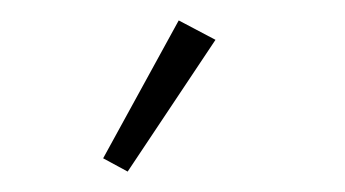

<svg xmlns="http://www.w3.org/2000/svg" viewBox="-20 -121 338 188"><path d="M81 34 155 -101 191 -82 105 47Z"/></svg>

Font: IBM Plex Sans Arabic ExtraLight
Style: Regular
Weight: 200
Designer: Mike Abbink, Paul van der Laan, Pieter van Rosmalen, Wael Morcos, Khajak Apelian
Foundry: Bold Monday
Version: Version 1.1